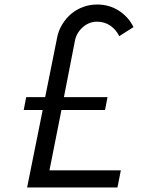

<svg xmlns="http://www.w3.org/2000/svg" viewBox="-20 -830 651 850"><path d="M571 -710 508 -670Q493 -700 467.5 -717Q442 -734 410 -734Q374 -734 346.5 -709.5Q319 -685 312 -651L263 -400H456L445 -343H252L199 -76H515L500 0H100L169 -343H85L96 -400H180L233 -664Q239 -695 255.5 -722Q272 -749 295 -768.5Q318 -788 347.5 -799Q377 -810 410 -810Q464 -810 506.5 -782.5Q549 -755 571 -710Z"/></svg>

Font: Gauge
Style: Regular
Weight: 400
Designer: Daniel Pimley
Foundry: Daniel Pimley
Version: Version 2.0